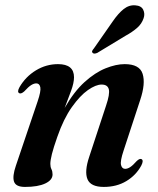

<svg xmlns="http://www.w3.org/2000/svg" viewBox="-20 -708 606 738"><path d="M54.5 -349.5Q44.5 -354 55 -373Q78.5 -413.5 118 -437.5Q157.5 -461.5 203 -461.5Q264.5 -461.5 264.5 -411Q264.5 -389.5 253.2 -358.8Q242 -328 228.5 -293Q264.5 -356 305.2 -392.8Q346 -429.5 386 -445.5Q426 -461.5 459 -461.5Q516.5 -461.5 528.2 -424.2Q540 -387 519 -324L455 -129Q441.5 -88.5 445.2 -73.8Q449 -59 461 -59Q470 -59 480.2 -65.5Q490.5 -72 505.5 -89Q516.5 -99.5 523.5 -96.5Q533.5 -92 523 -71.5Q503 -34.5 465.8 -12Q428.5 10.5 379 10.5Q328.5 10.5 316.2 -19.2Q304 -49 323 -105.5L387.5 -301.5Q403 -347 398.2 -365Q393.5 -383 370.5 -383Q348.5 -383 318 -361.8Q287.5 -340.5 256 -296Q224.5 -251.5 200.5 -182.5Q185.5 -140 179.5 -115.8Q173.5 -91.5 173.5 -78Q173.5 -66 177.8 -57.5Q182 -49 182 -37.5Q182 -16 154 -2.8Q126 10.5 76 10.5Q41 10.5 34 -9.8Q27 -30 41 -71L124.5 -318Q138 -357.5 135 -372.5Q132 -387.5 119.5 -387.5Q110.5 -387.5 100 -381Q89.5 -374.5 73 -356.5Q61.5 -346.5 54.5 -349.5ZM413.5 -626Q434.5 -656.5 455.2 -673Q476 -689.5 500 -687.5Q523 -686 530.5 -670.5Q538 -655 532 -638Q525 -616.5 507 -600.8Q489 -585 462.5 -570.5L353.5 -504.5Q340 -499 335.5 -505.5Q332.5 -509 334.8 -513.2Q337 -517.5 341 -522Z"/></svg>

Font: Fraunces 72pt S000 SemiBold
Style: Italic
Weight: 600
Italic angle: -16°
Version: Version 1.000; ttfautohint (v1.8.3)